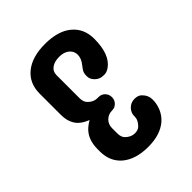

<svg xmlns="http://www.w3.org/2000/svg" viewBox="-193 -780 886 886"><g transform="rotate(-45 250.0 -336.5)"><path d="M253.9 -673.3Q295.9 -673.3 329.1 -663.6Q362.3 -653.8 384.8 -634.8Q431.6 -596.2 431.6 -529.3Q431.6 -426.3 378.9 -390.1Q362.8 -378.9 346.4 -378.9Q330.1 -378.9 319.6 -383.3Q309.1 -387.7 301.3 -395.5Q284.7 -411.1 284.7 -431.2Q284.7 -451.2 291 -461.7Q297.4 -472.2 305.2 -481.4Q325.7 -506.8 325.7 -530.8Q325.7 -554.7 307.4 -569.8Q289.1 -585 258.3 -585Q227.5 -585 208.5 -571.5Q189.5 -558.1 189.5 -533.2V-383.3Q189.5 -359.4 201.7 -346.7Q222.2 -325.2 246.6 -325.2H255.4Q273.9 -325.2 286.4 -312.3Q298.8 -299.3 298.8 -281Q298.8 -262.7 286.4 -250Q273.9 -237.3 258.5 -237.3Q243.2 -237.3 232.7 -232.9Q222.2 -228.5 214.4 -220.7Q197.8 -204.1 197.8 -179.7V-145.5Q197.8 -121.1 210 -108.9Q231 -87.9 255.4 -87.9Q277.3 -87.9 288.6 -99.6Q309.1 -121.1 309.1 -138.7Q309.1 -156.2 313.5 -166.7Q317.9 -177.2 325.7 -185.1Q342.8 -202.1 366.7 -202.1Q390.1 -202.1 402.3 -189.5Q423.8 -168.5 423.8 -139.9Q423.8 -111.3 412.4 -84.7Q400.9 -58.1 379.4 -39.1Q334.5 0 255.4 0Q173.8 0 127 -39.1Q82 -77.6 82 -143.6V-158.2Q82 -224.6 123 -259.8Q135.3 -270.5 150.9 -279.3Q108.9 -295.9 91.6 -323Q74.2 -350.1 74.2 -388.7V-528.8Q74.2 -595.7 121.6 -634.5Q168.9 -673.3 253.9 -673.3Z"/></g></svg>

Font: Supermercado
Style: Regular
Weight: 400
Designer: James Grieshaber
Foundry: James Grieshaber
Version: Version 1.002